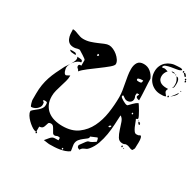

<svg xmlns="http://www.w3.org/2000/svg" viewBox="-195 -1083 1394 1371"><g transform="rotate(30 501.5 -397.5)"><path d="M933 -860Q922 -849 899 -845.5Q876 -842 853.5 -838Q831 -834 814 -827.5Q797 -821 797 -805Q808 -805 811 -806Q814 -807 816.5 -807.5Q819 -808 824.5 -806.5Q830 -805 847 -800Q826 -776 826 -750Q826 -730 834 -718.5Q842 -707 854.5 -701Q867 -695 882.5 -693.5Q898 -692 913 -693Q906 -683 906 -673L907 -667Q908 -663 916 -653Q924 -643 927 -640Q916 -634 905.5 -633.5Q895 -633 883 -633Q858 -633 836.5 -642.5Q815 -652 799.5 -668Q784 -684 775 -706Q766 -728 766 -754Q766 -780 775.5 -801Q785 -822 801.5 -836.5Q818 -851 840 -859Q862 -867 887 -867Q894 -867 910 -868Q926 -869 933 -860ZM947 -847Q942 -847 942 -853.5Q942 -860 947 -860Q952 -860 952 -853.5Q952 -847 947 -847ZM973 -840Q978 -840 978 -833.5Q978 -827 973 -827Q968 -827 968 -833H967Q962 -833 962 -840H960Q955 -840 955 -846.5Q955 -853 960 -853Q965 -853 965 -847H967Q972 -847 972 -840ZM987 -807Q982 -807 982 -813.5Q982 -820 987 -820Q992 -820 992 -813.5Q992 -807 987 -807ZM900 -813Q897 -810 886.5 -810Q876 -810 873 -813Q872 -815 876.5 -815.5Q881 -816 886.5 -816Q892 -816 896.5 -815Q901 -814 900 -813ZM913 -807Q913 -804 910 -804Q907 -804 907 -807Q906 -810 910 -810Q914 -810 913 -807ZM993 -793Q988 -793 988 -800Q988 -807 993 -807Q998 -807 998 -800Q998 -793 993 -793ZM947 -753Q947 -742 945.5 -731Q944 -720 933 -713Q939 -723 939.5 -730Q940 -737 940 -747Q940 -775 920 -800Q921 -801 923 -801Q931 -801 936 -795Q941 -789 943.5 -781.5Q946 -774 946.5 -765.5Q947 -757 947 -753ZM653 -483Q653 -478 661 -472Q669 -466 679 -460Q689 -454 699 -450Q709 -446 713 -446Q718 -446 720 -447Q730 -457 747 -474.5Q764 -492 780 -500Q783 -498 791.5 -485Q800 -472 809.5 -455.5Q819 -439 826.5 -424Q834 -409 834 -403Q834 -400 833 -400Q832 -399 827 -396.5Q822 -394 820 -393Q825 -385 830.5 -369Q836 -353 843 -337.5Q850 -322 858.5 -310.5Q867 -299 878 -299L893 -300Q894 -300 900 -303.5Q906 -307 907 -307Q914 -307 917 -297Q920 -287 921 -275Q922 -263 921.5 -253Q921 -243 921 -243L920 -207Q918 -201 915 -197Q913 -193 911 -190Q909 -187 907 -187Q895 -187 882 -193.5Q869 -200 856 -200Q845 -200 841 -196.5Q837 -193 823 -193Q796 -193 782.5 -215.5Q769 -238 760 -267Q751 -296 741.5 -323Q732 -350 713 -360Q711 -325 709 -283Q707 -241 700 -198.5Q693 -156 679 -116.5Q665 -77 640 -47Q630 -35 623 -31.5Q616 -28 609.5 -25.5Q603 -23 596 -18.5Q589 -14 580 0Q572 -3 566 -7Q560 -11 560 -20V-27Q584 -61 592.5 -71.5Q601 -82 606.5 -84Q612 -86 620.5 -88Q629 -90 653 -107Q655 -107 658 -110Q659 -111 660 -113Q660 -117 657.5 -127Q655 -137 653 -140H647L600 -120Q603 -109 592 -100Q581 -91 566 -80Q551 -69 538.5 -53.5Q526 -38 526 -14L527 -7Q527 -5 528 1Q529 7 530 13.5Q531 20 532 26Q533 32 533 33V40Q518 51 498.5 57.5Q479 64 458.5 67.5Q438 71 417.5 72Q397 73 380 73H373Q371 73 364 72Q357 71 349.5 70Q342 69 335.5 68Q329 67 327 67Q344 47 352.5 36.5Q361 26 369 21.5Q377 17 387.5 16.5Q398 16 418 16Q418 4 418 -1.5Q418 -7 404 -7Q395 -7 389.5 -3.5Q384 0 376 0Q365 0 359 -9.5Q353 -19 347 -30.5Q341 -42 333.5 -51.5Q326 -61 313 -61Q297 -61 293 -52Q289 -43 286.5 -32Q284 -21 277.5 -11.5Q271 -2 250 0V41Q251 40 253 40Q258 40 258 46.5Q258 53 253 53Q249 53 248 49.5Q247 46 248 43Q246 43 244 42Q240 41 237.5 41Q235 41 233 40Q222 36 206 24.5Q190 13 175.5 -1.5Q161 -16 150.5 -32.5Q140 -49 140 -63V-67Q149 -77 161.5 -86.5Q174 -96 186 -106.5Q198 -117 206 -129Q214 -141 214 -156Q214 -169 212 -175Q210 -181 197 -181Q192 -181 187 -180.5Q182 -180 180 -173Q191 -170 192.5 -162.5Q194 -155 194 -147Q194 -136 187.5 -126Q181 -116 171.5 -108.5Q162 -101 151 -97Q140 -93 130 -93Q127 -93 124 -100Q121 -107 118.5 -115.5Q116 -124 114.5 -131.5Q113 -139 113 -140V-193Q113 -232 118.5 -265.5Q124 -299 134.5 -330.5Q145 -362 160 -393.5Q175 -425 193 -460Q197 -467 205 -478.5Q213 -490 221 -503Q229 -516 235 -528.5Q241 -541 241 -550Q241 -554 240.5 -559.5Q240 -565 233 -567L250 -568Q258 -568 269.5 -565.5Q281 -563 281 -550Q281 -548 280 -547Q266 -546 253 -537Q240 -528 229.5 -515Q219 -502 212.5 -487.5Q206 -473 206 -461Q206 -457 207.5 -449Q209 -441 212 -433Q215 -425 219.5 -419Q224 -413 230 -413H233Q236 -415 246.5 -420Q257 -425 260 -427V-423Q260 -401 253.5 -378Q247 -355 239.5 -331Q232 -307 225.5 -282.5Q219 -258 219 -234Q219 -195 232.5 -167Q246 -139 269 -121Q292 -103 323 -94.5Q354 -86 390 -86Q467 -86 516 -122Q565 -158 592.5 -213.5Q620 -269 630 -336.5Q640 -404 640 -467Q640 -495 635.5 -522Q631 -549 626 -576Q621 -603 616.5 -630Q612 -657 612 -684Q612 -717 626 -739Q640 -761 675 -761Q707 -761 731 -741.5Q755 -722 767 -693Q767 -680 768 -658.5Q769 -637 770.5 -612.5Q772 -588 773 -563Q774 -538 774 -519Q767 -519 756.5 -523.5Q746 -528 746 -537Q746 -539 747 -540Q747 -541 750 -546.5Q753 -552 753 -553Q754 -554 753 -554.5Q752 -555 752 -556Q742 -556 737.5 -555.5Q733 -555 733 -540Q733 -531 736.5 -525Q740 -519 740 -510Q740 -493 729 -483Q718 -473 700 -473Q689 -473 678.5 -480Q668 -487 660 -493Q656 -492 653 -487ZM224 -620Q212 -620 202 -616.5Q192 -613 180 -613Q156 -613 142.5 -622.5Q129 -632 122 -648Q115 -664 113 -683.5Q111 -703 111 -723Q125 -723 136.5 -719Q148 -715 159.5 -710.5Q171 -706 183 -702.5Q195 -699 209 -699Q238 -699 264.5 -707.5Q291 -716 314 -726Q337 -736 357 -744.5Q377 -753 393 -753Q409 -753 428 -744.5Q447 -736 463 -722.5Q479 -709 490 -692.5Q501 -676 501 -660Q501 -648 474 -625.5Q447 -603 411.5 -577Q376 -551 342 -525Q308 -499 293 -480Q290 -491 281 -497Q272 -503 272 -514Q272 -530 293 -527V-573Q293 -576 284 -583Q275 -590 263 -597.5Q251 -605 240.5 -611.5Q230 -618 227 -620ZM1000 -720Q997 -719 997 -723Q997 -727 1000 -727Q1003 -726 1003 -723.5Q1003 -721 1000 -720ZM994 -703Q994 -696 988.5 -688Q983 -680 975.5 -673Q968 -666 961.5 -660.5Q955 -655 953 -653Q963 -665 974 -679Q985 -693 993 -707Q994 -706 994 -703ZM353 -645Q362 -645 367 -653Q363 -659 360 -660H353ZM729 -656Q729 -656 722 -656Q715 -656 707 -655Q699 -654 692.5 -651.5Q686 -649 686 -644Q686 -635 693.5 -634Q701 -633 707 -633Q720 -633 724.5 -637Q729 -641 729 -656ZM940 -640Q935 -640 935 -646.5Q935 -653 940 -653Q945 -653 945 -646.5Q945 -640 940 -640ZM207 -573Q197 -573 184.5 -575Q172 -577 167 -587L187 -588Q195 -588 206 -587Q217 -586 220 -573ZM780 -407Q785 -407 785 -413.5Q785 -420 780 -420Q775 -420 775 -413.5Q775 -407 780 -407ZM840 -387V-393L847 -387ZM860 -367Q855 -367 855 -373H853Q848 -373 848 -380Q848 -387 853 -387Q858 -387 858 -380H860Q865 -380 865 -373.5Q865 -367 860 -367ZM695 -262Q678 -262 678 -245Q695 -245 695 -262ZM833 -167Q828 -167 828 -173.5Q828 -180 833 -180Q838 -180 838 -173.5Q838 -167 833 -167ZM853 -167Q853 -164 850 -164Q847 -164 847 -167Q846 -170 850 -170Q854 -170 853 -167ZM473 60Q478 60 478 53.5Q478 47 473 47Q468 47 468 53.5Q468 60 473 60Z"/></g></svg>

Font: Genkaimincho
Style: Regular
Weight: 800
Designer: Dr. Ken Lunde (project architect, glyph set definition & overall production); Masataka HATTORI \u670D \u90E8 \u6B63 \u8C
Foundry: Adobe Systems Incorporated
Version: Version 1.00